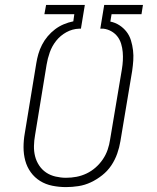

<svg xmlns="http://www.w3.org/2000/svg" viewBox="-20 -755 640 783"><path d="M249 8Q221 8 193.5 2.5Q166 -3 143.5 -17Q121 -31 105.5 -52.5Q90 -74 83 -100Q76 -126 76 -154.5Q76 -183 81 -211L128 -497Q131 -516 136.5 -535Q142 -554 151.5 -572.5Q161 -591 174.5 -607Q188 -623 204.5 -635.5Q221 -648 240 -656Q259 -664 279 -668L283 -697H161L168 -735H326L310 -638H302Q275 -637 250.5 -623.5Q226 -610 209 -588.5Q192 -567 183 -541.5Q174 -516 170 -491L123 -204Q119 -182 118.5 -160Q118 -138 123 -118Q128 -98 139.5 -80.5Q151 -63 168 -51.5Q185 -40 206.5 -35Q228 -30 249 -30Q271 -30 292 -34Q313 -38 333 -47.5Q353 -57 370 -72Q387 -87 399.5 -105.5Q412 -124 419 -144.5Q426 -165 429 -186L477 -472Q480 -490 481 -507.5Q482 -525 480.5 -542.5Q479 -560 474 -576.5Q469 -593 459 -606Q449 -619 434 -627.5Q419 -636 402 -638H389L405 -735H563L557 -697H435L430 -667Q450 -663 467 -652Q484 -641 496 -625.5Q508 -610 514 -590.5Q520 -571 522.5 -550Q525 -529 523.5 -508Q522 -487 519 -466L471 -179Q467 -154 458 -128.5Q449 -103 434 -80.5Q419 -58 397 -40.5Q375 -23 350.5 -11.5Q326 0 300 4Q274 8 249 8Z"/></svg>

Font: Iosevka Curly Slab XLtEx
Style: Italic
Weight: 200
Width: 7
Italic angle: -9°
Monospace: yes
Designer: Belleve Invis
Foundry: Belleve Invis
Version: Version 11.1.0; ttfautohint (v1.8.3)